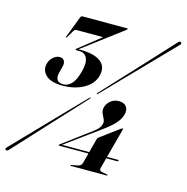

<svg xmlns="http://www.w3.org/2000/svg" viewBox="-106 -804 887 912"><g transform="rotate(15 337.5 -348.0)"><path d="M406 -155.5Q407 -158 408 -160Q409 -162 411.5 -163L504 -231.5Q507 -233.5 509 -234.2Q511 -235 512 -235Q515.5 -235 514 -231L460 -29Q457.5 -20.5 460 -16Q462.5 -11.5 469.5 -10L497 -4.5Q500.5 -4 500 -2Q499 0.5 495.5 0.5H320.5Q316.5 0.5 317 -2Q317.5 -4 322.5 -4.5L350.5 -10Q359 -11.5 364.5 -15.8Q370 -20 372.5 -28.5ZM383.5 -190Q396.5 -200 404.2 -209Q412 -218 415.5 -230.5Q419 -243 412.8 -255Q406.5 -267 401 -280.2Q395.5 -293.5 399.5 -309.5Q405 -329 421.8 -342.5Q438.5 -356 462 -356Q487.5 -356 498.8 -340.5Q510 -325 503.5 -301.5Q497.5 -279 479.5 -258Q461.5 -237 422.5 -208.5L246.5 -80L246 -85.5H529.5Q531.5 -85.5 532.2 -84.8Q533 -84 532.5 -82Q531 -78 526.5 -78H241Q239.5 -78 239 -78.8Q238.5 -79.5 239 -81Q239.5 -82 240 -83Q240.5 -84 242 -84.5ZM356 -363.5Q354.5 -362 353.5 -361.2Q352.5 -360.5 351 -362Q350 -362.5 350.2 -363.8Q350.5 -365 352.5 -367Q357 -371.5 380.5 -397Q404 -422.5 438.5 -459.5Q473 -496.5 510.8 -537.2Q548.5 -578 581.8 -614Q615 -650 636.5 -673.5Q658 -697 659.5 -698.5Q663.5 -702.5 667.8 -703.5Q672 -704.5 674.5 -701.5Q677 -699.5 676 -695.2Q675 -691 671 -688Q669.5 -686.5 647.5 -663.8Q625.5 -641 591.2 -605.8Q557 -570.5 518.5 -530.8Q480 -491 444.5 -454.8Q409 -418.5 385 -393.2Q361 -368 356 -363.5ZM321 -334Q322.5 -336 324.5 -336.8Q326.5 -337.5 327 -336.5Q328 -336 327.2 -334.2Q326.5 -332.5 324 -330.5Q320 -326 296.5 -300.5Q273 -275 238.2 -237.5Q203.5 -200 165.5 -159Q127.5 -118 94 -81.5Q60.5 -45 38.5 -21.2Q16.5 2.5 15 4Q12 7.5 7.5 8.2Q3 9 1 7Q-2 5 -0.8 1Q0.5 -3 5 -7.5Q6.5 -9 28.8 -32Q51 -55 85.5 -90.8Q120 -126.5 158.5 -166.5Q197 -206.5 232.5 -243Q268 -279.5 292.2 -304.5Q316.5 -329.5 321 -334ZM207 -540.5 205.5 -543.5Q208 -544 214 -544Q220 -544 221.5 -544Q288.5 -544 321 -519.8Q353.5 -495.5 341.5 -448.5Q330.5 -407 286.5 -382.2Q242.5 -357.5 182.5 -357.5Q125 -357.5 100 -381.8Q75 -406 84 -439.5Q89.5 -460 104.8 -472.8Q120 -485.5 136.5 -485.5Q151.5 -485.5 158.2 -474Q165 -462.5 160 -444.5L152 -413.5Q146 -391 153.8 -377.8Q161.5 -364.5 185 -364.5Q206.5 -364.5 224.5 -382.8Q242.5 -401 255 -447.5Q266.5 -490.5 255.8 -513.8Q245 -537 218.5 -537H203.5Q201 -537 199.8 -538.2Q198.5 -539.5 199 -541Q199.5 -542.5 200.5 -543.5Q201.5 -544.5 203.5 -545.5L313 -632.5L314.5 -630H179.5Q170.5 -630 165 -620.5L144.5 -585.5Q144 -584.5 143 -583.8Q142 -583 141 -583Q139.5 -583 139.2 -584.2Q139 -585.5 139.5 -586.5L179.5 -691Q181 -695 183.8 -697.5Q186.5 -700 190 -700H409Q411 -700 412 -699.2Q413 -698.5 412.5 -697Q412 -696 411 -694.8Q410 -693.5 407.5 -691.5Z"/></g></svg>

Font: Fraunces 120pt SemiBold
Style: Italic
Weight: 600
Italic angle: -16°
Version: Version 1.000;[b76b70a41]